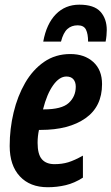

<svg xmlns="http://www.w3.org/2000/svg" viewBox="-20 -783 472 813"><path d="M182.1 9.8Q106.9 9.8 64 -36.4Q21 -82.5 21 -165Q21 -237.3 37.6 -306.6Q54.2 -376 86.4 -431.9Q118.7 -487.8 166.7 -521Q214.8 -554.2 277.8 -554.2Q337.9 -554.2 375 -520.5Q412.1 -486.8 412.1 -426.8Q412.1 -331.5 341.8 -282.2Q271.5 -232.9 152.8 -232.9H145Q139.2 -206.1 139.2 -178.2Q139.2 -129.9 157.2 -108.9Q175.3 -87.9 210.9 -87.9Q242.7 -87.9 269 -95.9Q295.4 -104 331.1 -124V-30.8Q295.4 -7.8 258.5 1Q221.7 9.8 182.1 9.8ZM162.1 -319.8H165Q241.7 -319.8 271.2 -347.2Q300.8 -374.5 300.8 -416Q300.8 -435.5 290.8 -447.3Q280.8 -459 261.2 -459Q231.4 -459 205.1 -422.1Q178.7 -385.3 162.1 -319.8ZM163.1 -606.9Q176.8 -682.1 216.6 -722.7Q256.3 -763.2 315.9 -763.2Q378.4 -763.2 405.3 -733.4Q432.1 -703.6 432.1 -655.8Q432.1 -645 430.9 -632.3Q429.7 -619.6 427.2 -606.9H353Q353 -639.2 344 -657.5Q335 -675.8 309.1 -675.8Q282.7 -675.8 265.4 -660.2Q248 -644.5 238.3 -606.9Z"/></svg>

Font: Open Sans Condensed
Style: Bold Italic
Weight: 700
Width: 3
Italic angle: -12°
Designer: Monotype Design Team
Foundry: Monotype Imaging Inc.
Version: Version 3.003; ttfautohint (v1.8.4)